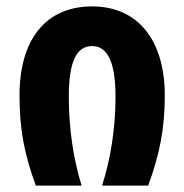

<svg xmlns="http://www.w3.org/2000/svg" viewBox="-20 -580 575 600"><path d="M92 0H235C210 -81 195 -176 195 -277C195 -392 221 -436 268 -436C314 -436 341 -390 341 -278C341 -177 325 -81 299 0H443C479 -98 495 -178 495 -282C495 -454 411 -560 268 -560C121 -560 41 -454 41 -282C41 -175 56 -98 92 0Z"/></svg>

Font: Noto Sans Georgian Condensed ExtraBold
Style: Regular
Weight: 800
Width: 3
Designer: Monotype Design Team, Akaki Razmadze
Foundry: Google LLC
Version: Version 2.005